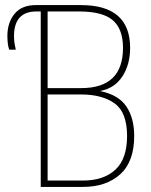

<svg xmlns="http://www.w3.org/2000/svg" viewBox="-20 -734 593 754"><path d="M306 0Q397 0 452 -49.5Q507 -99 507 -200Q507 -270 476.5 -315.5Q446 -361 375 -376V-377Q431 -388 461 -434.5Q491 -481 491 -546Q491 -714 298 -714H121Q65 -714 37 -679.5Q9 -645 9 -593Q9 -560 16 -539H42Q40 -546 37.5 -561Q35 -576 35 -592Q35 -689 123 -689H140V0ZM167 -689H290Q383 -689 423 -654.5Q463 -620 463 -546Q463 -388 299 -388H167ZM167 -363H299Q381 -363 430 -328Q479 -293 479 -200Q479 -110 433 -67.5Q387 -25 306 -25H167Z"/></svg>

Font: Noto Sans Display SemiCondensed Thin
Style: Regular
Weight: 250
Width: 4
Designer: Monotype Design team
Foundry: Monotype Imaging Inc.
Version: 1.000